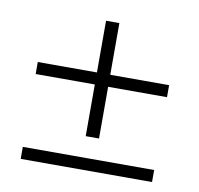

<svg xmlns="http://www.w3.org/2000/svg" viewBox="-58 -537 590 568"><g transform="rotate(10 236.5 -253.0)"><path d="M433.6 -29.3V-65.4H39.1V-29.3ZM433.6 -284.2V-320.3H256.8V-475.6H216.8V-320.3H39.1V-284.2H216.8V-128.9H256.8V-284.2Z"/></g></svg>

Font: Yaldevi Colombo ExtraLight
Style: Regular
Weight: 275
Designer: Sol Matas, Denzil Rajitha, Kosala Senevirathne and Pathum Egodawatta
Foundry: Mooniak
Version: Version 1.020 ; ttfautohint (v1.6)